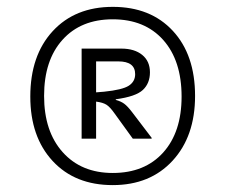

<svg xmlns="http://www.w3.org/2000/svg" viewBox="-20 -745 654 557"><path d="M67.9 -464.8Q67.9 -584 132.8 -654.5Q197.8 -725.1 307.1 -725.1Q417 -725.1 481.4 -655.5Q545.9 -585.9 545.9 -466.8Q545.9 -349.6 480.7 -278.8Q415.5 -208 307.1 -208Q197.3 -208 132.6 -278.1Q67.9 -348.1 67.9 -464.8ZM307.1 -243.2Q399.9 -243.2 453.4 -302.5Q506.8 -361.8 506.8 -464.8Q506.8 -569.3 453.4 -629.2Q399.9 -689 307.1 -689Q214.8 -689 161.4 -629.6Q107.9 -570.3 107.9 -466.8Q107.9 -363.8 161.9 -303.5Q215.8 -243.2 307.1 -243.2ZM419.9 -345.2V-342.8H365.2L313 -415Q299.3 -434.6 288.8 -441.2Q278.3 -447.8 258.8 -450.2V-342.8H216.8V-604H332Q370.1 -604 392.6 -585.7Q415 -567.4 415 -535.2Q415 -503.4 394.5 -484.1Q374 -464.8 315.9 -457V-455.1Q330.6 -451.2 340.3 -444.1Q350.1 -437 363.8 -418.9ZM323.2 -566.9H258.8V-477.1L282.2 -479Q335 -484.4 353.5 -496.3Q372.1 -508.3 372.1 -529.8Q372.1 -566.9 323.2 -566.9Z"/></svg>

Font: IntelOne Mono Light
Style: Regular
Weight: 300
Designer: Fred Shallcrass
Foundry: Frere-Jones Type LLC
Version: Version 1.200;hotconv 1.1.0;makeotfexe 2.6.0;FJTRelease1.2